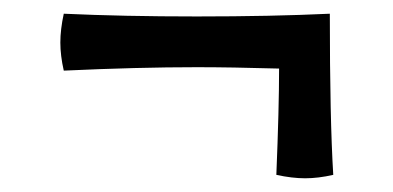

<svg xmlns="http://www.w3.org/2000/svg" viewBox="-20 -327 573 280"><path d="M383 -72Q387 -170 387 -227Q317 -229 267 -229Q181 -229 73 -224Q68 -246 68 -265Q68 -284 73 -307Q160 -303 267 -303Q376 -303 461 -307Q461 -153 466 -72Q444 -67 425 -67Q406 -67 383 -72Z"/></svg>

Font: Mirza Medium
Style: Regular
Weight: 500
Designer: Arabic design by Kourosh Beigpour, Latin design by Eduardo Tunni, engineering by Lasse Fister
Version: Version 1.0010g